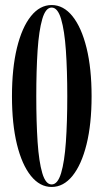

<svg xmlns="http://www.w3.org/2000/svg" viewBox="-20 -731 411 762"><path d="M185 11Q138 11 102.5 -33.2Q67 -77.5 47.2 -158.2Q27.5 -239 27.5 -349Q27.5 -459.5 47.2 -540.8Q67 -622 102.5 -666.5Q138 -711 185 -711Q232 -711 267.8 -666.5Q303.5 -622 323.5 -540.8Q343.5 -459.5 343.5 -349Q343.5 -239 323.5 -158.2Q303.5 -77.5 267.8 -33.2Q232 11 185 11ZM185 1Q209 1 222.5 -44Q236 -89 241.5 -167.8Q247 -246.5 247 -349Q247 -451.5 241.5 -530.8Q236 -610 222.5 -655.5Q209 -701 185 -701Q161 -701 147.8 -655.5Q134.5 -610 129.2 -530.8Q124 -451.5 124 -349Q124 -246.5 129.2 -167.8Q134.5 -89 147.8 -44Q161 1 185 1Z"/></svg>

Font: Imbue 100pt Medium
Style: Regular
Weight: 500
Designer: Tyler Finck
Foundry: Etcetera Type Company
Version: Version 1.102; ttfautohint (v1.8.3)